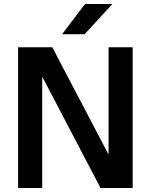

<svg xmlns="http://www.w3.org/2000/svg" viewBox="-20 -935 750 955"><path d="M70 -700H240L518 -170H520V-700H640V0H480L192 -550H190V0H70ZM403 -915H539L401 -765H289Z"/></svg>

Font: PT Root UI Bold
Style: Regular
Weight: 700
Designer: Vitaly Kuzmin
Foundry: ParaType Ltd.
Version: Version 2.000G